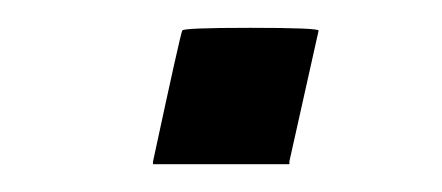

<svg xmlns="http://www.w3.org/2000/svg" viewBox="-20 -118 318 138"><path d="M90 -2Q110 -95 111 -96Q111 -98 160 -98Q209 -98 209 -96L188 -2V0H90Z"/></svg>

Font: KaTeX_SansSerif
Style: Italic
Weight: 400
Version: Version 1.1; ttfautohint (v1.3)